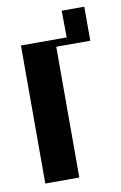

<svg xmlns="http://www.w3.org/2000/svg" viewBox="-72 -634 429 678"><g transform="rotate(-10 142.0 -295.5)"><path d="M35 -495H199L198 -591H279V-469H157V0H35Z"/></g></svg>

Font: Moniqa Black Heading
Style: Regular
Weight: 900
Designer: Rajesh Rajput
Foundry: Rajesh Rajput
Version: Version 1.000